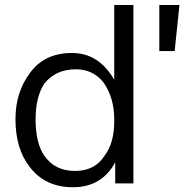

<svg xmlns="http://www.w3.org/2000/svg" viewBox="-20 -747 759 782"><path d="M710.9 -726.6 691.4 -539.1H628.9V-726.6ZM523.4 -726.6V0H449.2V-85.9Q394.5 15.6 277.3 15.6Q164.1 15.6 101.6 -66.4Q43 -140.6 43 -261.7Q43 -371.1 101.6 -449.2Q160.2 -531.2 273.4 -531.2Q382.8 -531.2 445.3 -421.9V-726.6ZM289.1 -464.8Q207 -464.8 160.2 -406.2Q125 -351.6 125 -261.7Q125 -164.1 160.2 -113.3Q203.1 -50.8 285.2 -50.8Q367.2 -50.8 406.2 -113.3Q445.3 -164.1 445.3 -253.9V-261.7Q445.3 -347.7 402.3 -410.2Q359.4 -464.8 289.1 -464.8Z"/></svg>

Font: 和音 by 宁静之雨，公众号njzyshare
Style: Regular
Weight: 400
Designer: Steve Matteson
Foundry: Ascender Corporation
Version: Version 6.00;June 8, 2018;FontCreator 11.0.0.2388 32-bit